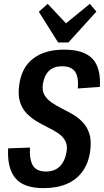

<svg xmlns="http://www.w3.org/2000/svg" viewBox="-20 -966 538 994"><path d="M205 8Q105 8 61 -42Q17 -92 22 -198L135 -202Q132 -138 151 -108Q170 -78 218 -78Q263 -78 290 -105Q317 -132 325 -182Q330 -216 317 -238.5Q304 -261 280 -277Q256 -293 227 -307Q198 -321 169 -338.5Q140 -356 117 -380Q94 -404 83 -440Q72 -476 80 -529Q92 -617 152 -663Q212 -709 312 -709Q414 -709 458.5 -662Q503 -615 497 -516L383 -508Q388 -567 368.5 -595Q349 -623 302 -623Q259 -623 234 -599.5Q209 -576 202 -531Q197 -497 210 -474.5Q223 -452 247 -435.5Q271 -419 300 -404.5Q329 -390 357.5 -373.5Q386 -357 409 -332.5Q432 -308 443 -272.5Q454 -237 447 -185Q439 -123 408 -79.5Q377 -36 326 -14Q275 8 205 8ZM479 -906 334 -746H281L181 -905L227 -946L348 -817H287L445 -946Z"/></svg>

Font: Pathway Extreme Condensed SemiBold
Style: Italic
Weight: 600
Width: 3
Italic angle: -8°
Version: Version 1.001;gftools[0.9.26]